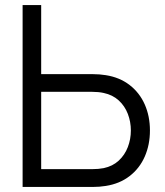

<svg xmlns="http://www.w3.org/2000/svg" viewBox="-20 -740 654 760"><path d="M69.5 0V-720H143V-446.5H347.5Q374 -446.5 398.5 -442.5Q453.5 -434 493 -403.5Q532.5 -373 553 -326.5Q573.5 -280 573.5 -223.5Q573.5 -167 553 -120.2Q532.5 -73.5 493 -43Q453.5 -12.5 398.5 -4Q374 0 347.5 0ZM345.5 -70.5Q370 -70.5 390.5 -74.5Q426 -82 450 -104.2Q474 -126.5 486 -157.8Q498 -189 498 -223.5Q498 -258 486 -289.2Q474 -320.5 450 -342.5Q426 -364.5 390.5 -372Q370.5 -376.5 345.5 -376.5H143V-70.5Z"/></svg>

Font: CCSD_manrope
Style: Regular
Weight: 400
Designer: Mikhail Sharanda
Foundry: Mikhail Sharanda
Version: Version 4.503